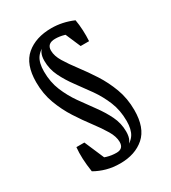

<svg xmlns="http://www.w3.org/2000/svg" viewBox="-150 -555 660 743"><g transform="rotate(-30 180.0 -183.5)"><path d="M167.5 110.4Q135.3 110.4 107.7 102.8Q80.1 95.2 56.2 81.5Q46.4 18.1 51.3 -29.3H86.9L139.6 93.3L94.7 43.5Q131.8 67.4 175.3 67.4L208.5 74.2Q243.2 60.1 256.8 38.8Q270.5 17.6 270.5 -20Q270.5 -67.9 254.4 -106.9Q238.3 -146 214.4 -179.9Q190.4 -213.9 166.7 -245.6Q143.1 -277.3 127 -310.3Q110.8 -343.3 110.8 -380.4Q110.8 -402.3 118.2 -415.8Q125.5 -429.2 143.6 -439.9L197.3 -476.6Q246.1 -476.6 293.9 -456.1Q297.9 -433.6 299.1 -408.4Q300.3 -383.3 298.8 -359.9H261.2L218.3 -459.5L270 -410.6Q228 -433.6 189.5 -433.6Q152.8 -433.6 152.8 -401.9Q152.8 -377.9 169.4 -350.6Q186 -323.2 210.7 -290.8Q235.4 -258.3 259.8 -220.5Q284.2 -182.6 300.8 -138.2Q317.4 -93.8 317.4 -41.5Q317.4 37.6 275.9 74Q234.4 110.4 167.5 110.4ZM167.5 110.4 175.3 67.4Q206.5 67.4 206.5 36.6Q206.5 12.7 189.9 -15.1Q173.3 -43 148.7 -75.4Q124 -107.9 99.6 -145.8Q75.2 -183.6 58.6 -228Q42 -272.5 42 -324.2Q42 -404.3 84.7 -440.4Q127.4 -476.6 197.3 -476.6L187.5 -433.6L153.3 -440.4Q117.7 -425.8 103.3 -404.8Q88.9 -383.8 88.9 -345.2Q88.9 -297.9 105 -259Q121.1 -220.2 145 -186.3Q168.9 -152.3 192.6 -120.4Q216.3 -88.4 232.4 -55.4Q248.5 -22.5 248.5 14.6Q248.5 37.1 241.2 50.8Q233.9 64.5 218.3 73.7Z"/></g></svg>

Font: Markazi Text
Style: Regular
Weight: 400
Designer: Borna Izadpanah (Arabic designer), Fiona Ross (Arabic design director) and Florian Runge (Latin designer)
Foundry: Borna Izadpanah and Florian Runge
Version: Version 1.000